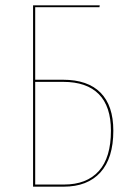

<svg xmlns="http://www.w3.org/2000/svg" viewBox="-20 -700 506 720"><path d="M405 -210Q405 -107 356.5 -53.5Q308 0 219 0H104V-680H354L353 -673H112V-401H216Q309 -401 357 -352.5Q405 -304 405 -210ZM396 -210Q396 -301 350.5 -347Q305 -393 217 -393H112V-8H220Q305 -8 350.5 -58.5Q396 -109 396 -210Z"/></svg>

Font: Fira Sans Compressed Eight
Style: Regular
Weight: 100
Width: 1
Designer: bBox Type GmbH & Carrois Corporate GbR & Edenspiekermann AG
Foundry: bBox Type GmbH & Carrois Corporate GbR & Edenspiekermann AG
Version: Version 4.301